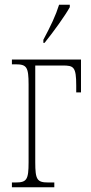

<svg xmlns="http://www.w3.org/2000/svg" viewBox="-20 -786 380 806"><path d="M162 -606H167C205 -653 254 -721 273 -756V-766H228C214 -721 193 -677 162 -619ZM30 0H208V-20H183C136 -20 128 -31 128 -105V-511H243C289 -511 300 -506 300 -427V-398H320V-536H30V-516H45C92 -516 100 -505 100 -431V-105C100 -31 92 -20 45 -20H30Z"/></svg>

Font: Noto Serif ExtraCondensed Thin
Style: Regular
Weight: 100
Width: 2
Designer: Monotype Design Team
Foundry: Monotype Imaging Inc.
Version: Version 2.013